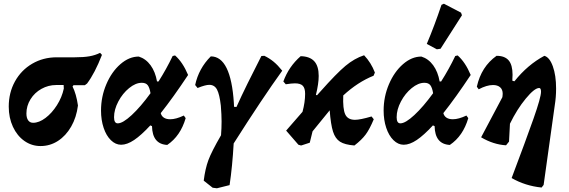

<svg xmlns="http://www.w3.org/2000/svg" viewBox="-20 -774 3061 1032"><path d="M528 -479Q490 -381 448 -325L436 -316H375L370 -309Q390 -269 399 -207Q391 -143 362.5 -93.5Q334 -44 291.5 -16.5Q249 11 198 11Q150 11 111 -16.5Q72 -44 49.5 -92.5Q27 -141 27 -201Q27 -276 60.5 -336.5Q94 -397 153 -431.5Q212 -466 285 -466H382Q430 -466 461 -471.5Q492 -477 518 -490ZM322 -317H282Q240 -317 203 -296.5Q166 -276 144 -240.5Q122 -205 122 -164Q122 -140 131.5 -127Q141 -114 158 -114Q190 -114 224.5 -140Q259 -166 286 -208.5Q313 -251 323 -298Q323 -310 322 -317Z M895 -133Q926 -133 968 -153L978 -139Q950 -43 879 5Q799 1 797 -96L788 -100Q739 -47 701 -21.5Q663 4 631 4Q601 4 576 -20.5Q551 -45 537 -87Q523 -129 523 -180Q523 -254 551.5 -321Q580 -388 627 -429Q674 -470 726 -470Q764 -458 789.5 -423Q815 -388 824 -336H832Q874 -402 908 -473L921 -476Q962 -440 991 -371Q910 -249 844 -166Q848 -150 861 -141.5Q874 -133 895 -133ZM789 -273Q784 -303 774 -316Q764 -329 742 -329Q709 -329 674 -300.5Q639 -272 616 -228.5Q593 -185 593 -144Q593 -111 613 -111Q640 -111 688 -155.5Q736 -200 789 -273Z M1236 -3Q1229 121 1214 221L1146 238L1123 235L1075 197Q1083 133 1100 87Q1117 41 1168 -47Q1171 -85 1171 -121Q1171 -156 1167 -206Q1160 -267 1146.5 -292.5Q1133 -318 1105 -318Q1084 -318 1042 -301L1029 -317Q1048 -406 1113 -471Q1167 -471 1198 -408Q1229 -345 1237 -221L1238 -200L1251 -199Q1276 -255 1311 -326Q1346 -397 1385 -473L1401 -474Q1428 -461 1450.5 -442.5Q1473 -424 1497 -394Q1391 -247 1236 -3Z M1888 -130Q1916 -130 1977 -148L1989 -133Q1967 -80 1945.5 -51Q1924 -22 1885 8Q1833 4 1807.5 -12.5Q1782 -29 1770 -66.5Q1758 -104 1752 -181L1660 -68L1645 -7L1599 8V7L1598 8L1584 4L1518 -72L1606 -173Q1620 -225 1620 -270Q1620 -300 1607.5 -313Q1595 -326 1565 -326Q1548 -326 1516 -321L1503 -336Q1532 -416 1596 -472Q1645 -471 1669 -445Q1693 -419 1693 -366Q1693 -324 1678 -264L1684 -262L1702 -282Q1789 -380 1837 -420Q1885 -460 1937 -477Q1975 -437 1995 -384L1988 -367Q1903 -333 1825 -261Q1822 -189 1835.5 -159.5Q1849 -130 1888 -130Z M2414 -133Q2445 -133 2487 -153L2497 -139Q2469 -43 2398 5Q2318 1 2316 -96L2307 -100Q2258 -47 2220 -21.5Q2182 4 2150 4Q2120 4 2095 -20.5Q2070 -45 2056 -87Q2042 -129 2042 -180Q2042 -254 2070.5 -321Q2099 -388 2146 -429Q2193 -470 2245 -470Q2283 -458 2308.5 -423Q2334 -388 2343 -336H2351Q2393 -402 2427 -473L2440 -476Q2481 -440 2510 -371Q2429 -249 2363 -166Q2367 -150 2380 -141.5Q2393 -133 2414 -133ZM2308 -273Q2303 -303 2293 -316Q2283 -329 2261 -329Q2228 -329 2193 -300.5Q2158 -272 2135 -228.5Q2112 -185 2112 -144Q2112 -111 2132 -111Q2159 -111 2207 -155.5Q2255 -200 2308 -273ZM2348 -512 2328 -509 2274 -538Q2315 -635 2353 -748L2366 -754L2458 -706L2463 -692Z M2969 -298Q2969 -252 2962 -209L2902 220L2891 234Q2803 225 2730 183Q2807 -21 2847.5 -136Q2888 -251 2888 -281Q2888 -301 2878 -301Q2853 -301 2806 -244Q2759 -187 2721 -109L2716 -13L2700 7Q2632 3 2566 -36L2680 -251L2681 -257Q2682 -261 2682 -270Q2682 -293 2668 -305Q2654 -317 2630 -317Q2596 -317 2553 -294L2543 -308Q2567 -416 2649 -474Q2693 -474 2714 -449.5Q2735 -425 2735 -372Q2735 -357 2734 -349V-340L2745 -337Q2816 -426 2906 -474Q2934 -466 2951.5 -417.5Q2969 -369 2969 -298Z"/></svg>

Font: Alegreya ExtraBold
Style: Italic
Weight: 800
Italic angle: -7°
Designer: Juan Pablo del Peral
Foundry: Huerta Tipografica
Version: Version 2.007; ttfautohint (v1.6)